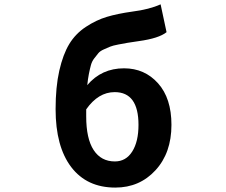

<svg xmlns="http://www.w3.org/2000/svg" viewBox="-20 -848 1040 882"><path d="M376 -345.7V-313.5Q376 -210.9 410.2 -158.7Q444.3 -106.4 507.8 -106.4Q558.6 -106.4 587.4 -151.9Q616.2 -197.3 616.2 -274.4Q616.2 -424.8 506.8 -424.8Q431.6 -424.8 376 -345.7ZM717.8 -828.1 745.1 -700.2Q710 -671.9 618.2 -659.2Q583 -654.3 566.4 -651.4Q549.8 -648.4 523.9 -643.6Q498 -638.7 486.3 -633.8Q474.6 -628.9 457 -621.1Q439.5 -613.3 431.6 -603.5Q423.8 -593.8 413.1 -580.1Q402.3 -566.4 397.5 -548.3Q392.6 -530.3 388.2 -507.8Q383.8 -485.4 380.9 -457Q446.3 -534.2 549.8 -534.2Q644.5 -534.2 706.1 -465.3Q767.6 -396.5 767.6 -274.4Q767.6 -145.5 694.3 -65.9Q621.1 13.7 509.8 13.7Q378.9 13.7 307.1 -80.6Q235.4 -174.8 235.4 -346.7Q235.4 -448.2 252.4 -523.4Q269.5 -598.6 298.3 -646Q327.1 -693.4 374.5 -724.6Q421.9 -755.9 470.7 -770.5Q519.5 -785.2 588.9 -794.9Q666 -804.7 717.8 -828.1Z"/></svg>

Font: Gen Shin Gothic Monospace Bold
Style: Bold
Weight: 700
Designer: [Source Han Sans]
Ryoko NISHIZUKA  (kana & ideographs); Paul D. Hunt (Latin, Greek & Cyrillic); Wenlong ZHANG  (bopomofo
Version: Version 1.002.20150607